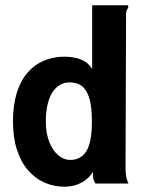

<svg xmlns="http://www.w3.org/2000/svg" viewBox="-20 -693 540 725"><path d="M223 12Q183 12 148 -3.5Q113 -19 86 -50Q59 -81 44 -127.5Q29 -174 29 -235Q29 -295 43 -341Q57 -387 83 -417.5Q109 -448 145 -463.5Q181 -479 223 -479Q244 -479 263.5 -475Q283 -471 300 -461Q317 -451 328 -432V-673H455H464V-663Q459 -657 457 -650Q455 -643 456 -626L454 -59Q454 -44 456 -29.5Q458 -15 465 0H340Q335 -10 333 -16Q331 -22 331 -28Q331 -34 331 -44Q319 -25 302 -12.5Q285 0 265 6Q245 12 223 12ZM245 -89Q265 -89 280.5 -97.5Q296 -106 306.5 -123Q317 -140 322 -168Q327 -196 327 -235Q327 -287 318 -319.5Q309 -352 290.5 -367Q272 -382 243 -382Q222 -382 205 -371.5Q188 -361 176.5 -342Q165 -323 159 -295.5Q153 -268 153 -234Q153 -189 166.5 -156Q180 -123 201 -106Q222 -89 245 -89Z"/></svg>

Font: Inconsolata ExtraBold
Style: Regular
Weight: 800
Designer: Raph Levien, Cyreal, Brenton Simpson
Foundry: Raph Levien, Cyreal, Google
Version: Version 3.001